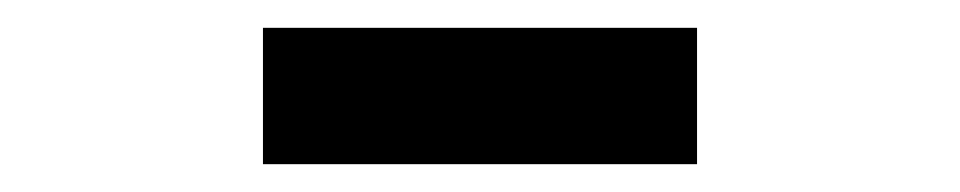

<svg xmlns="http://www.w3.org/2000/svg" viewBox="-20 -837 690 138"><path d="M169 -719V-817H481V-719Z"/></svg>

Font: Martian Mono SemiCondensed Medium
Style: Regular
Weight: 500
Width: 4
Designer: Roman Shamin
Foundry: Evil Martians
Version: Version 1.000